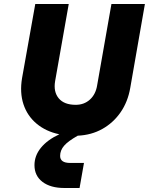

<svg xmlns="http://www.w3.org/2000/svg" viewBox="-20 -670 743 958"><path d="M156 -650H323L255 -265Q246 -212 273 -179.5Q300 -147 358 -147Q400 -147 429 -173.5Q458 -200 465 -246L536 -650H703L630 -232Q618 -162 581.5 -109.5Q545 -57 490.5 -26.5Q436 4 368 7Q320 34 300 57Q280 80 280 108Q280 143 330 143H399L377 268H301Q232 268 192 237.5Q152 207 152 154Q152 107 184 67.5Q216 28 276 0Q209 -14 162.5 -53Q116 -92 97 -150Q78 -208 90 -280Z"/></svg>

Font: Overused Grotesk ExtraBold
Style: Italic
Weight: 800
Italic angle: -10°
Version: Version 0.003